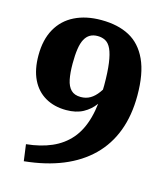

<svg xmlns="http://www.w3.org/2000/svg" viewBox="-111 -738 782 913"><g transform="rotate(15 280.0 -282.0)"><path d="M81 9 92 90Q199 79 280.5 45.5Q362 12 418.5 -43.5Q475 -99 504 -176Q533 -253 533 -351Q533 -459 502 -526Q471 -593 414 -623.5Q357 -654 275 -654Q200 -654 144.5 -626.5Q89 -599 59 -545.5Q29 -492 29 -415Q29 -345 52.5 -296.5Q76 -248 120 -222.5Q164 -197 223 -197Q272 -197 306 -215.5Q340 -234 362.5 -265Q385 -296 400 -333L393 -382Q376 -347 358.5 -323Q341 -299 320.5 -287Q300 -275 274 -275Q243 -275 226 -292Q209 -309 202.5 -341Q196 -373 196 -419Q196 -461 200.5 -491Q205 -521 215 -539.5Q225 -558 240.5 -567Q256 -576 278 -576Q300 -576 317 -566.5Q334 -557 345 -533Q356 -509 362 -466Q368 -423 368 -357Q368 -263 350 -196.5Q332 -130 295.5 -87.5Q259 -45 205 -21.5Q151 2 81 9Z"/></g></svg>

Font: Roboto Serif 20pt
Style: Bold
Weight: 700
Version: Version 1.008